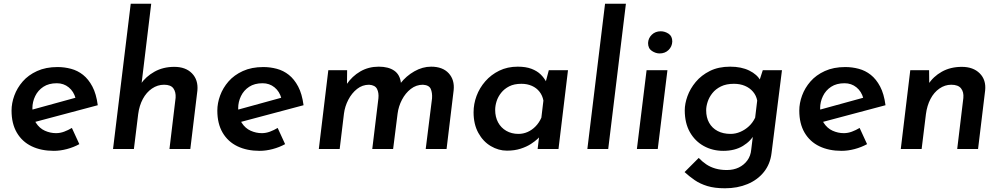

<svg xmlns="http://www.w3.org/2000/svg" viewBox="-20 -800 5375 1031"><path d="M281 -85Q303 -85 324.5 -93Q346 -101 366 -113L406 -26Q375 -9 339 0.5Q303 10 269 10Q201 10 150 -14.5Q99 -39 70.5 -87.5Q42 -136 42 -206Q42 -246 57 -287Q72 -328 102 -362.5Q132 -397 179 -418.5Q226 -440 289 -440Q326 -440 361.5 -430.5Q397 -421 426 -398Q455 -375 476 -335.5Q497 -296 505 -235L152 -141L134 -206L425 -286L386 -272Q376 -309 349 -331Q322 -353 285 -353Q242 -353 213 -334Q184 -315 169 -284Q154 -253 154 -219Q154 -170 173 -140.5Q192 -111 221 -98Q250 -85 281 -85Z M735 -348Q763 -389 809.5 -415Q856 -441 916 -441Q977 -441 1011 -406Q1045 -371 1040 -314L1002 0H890L923 -275Q925 -306 911 -325.5Q897 -345 861 -345Q826 -345 796 -324.5Q766 -304 747 -268.5Q728 -233 722 -187L699 0H587L682 -780H792L737 -325Z M1386 -85Q1408 -85 1429.5 -93Q1451 -101 1471 -113L1511 -26Q1480 -9 1444 0.5Q1408 10 1374 10Q1306 10 1255 -14.5Q1204 -39 1175.5 -87.5Q1147 -136 1147 -206Q1147 -246 1162 -287Q1177 -328 1207 -362.5Q1237 -397 1284 -418.5Q1331 -440 1394 -440Q1431 -440 1466.5 -430.5Q1502 -421 1531 -398Q1560 -375 1581 -335.5Q1602 -296 1610 -235L1257 -141L1239 -206L1530 -286L1491 -272Q1481 -309 1454 -331Q1427 -353 1390 -353Q1347 -353 1318 -334Q1289 -315 1274 -284Q1259 -253 1259 -219Q1259 -170 1278 -140.5Q1297 -111 1326 -98Q1355 -85 1386 -85Z M1844 -423 1843 -332 1841 -347Q1871 -391 1915 -416.5Q1959 -442 2014 -442Q2066 -442 2097 -420.5Q2128 -399 2133 -354L2130 -352Q2161 -392 2205 -417Q2249 -442 2295 -442Q2357 -442 2389.5 -406.5Q2422 -371 2416 -315L2378 0H2266L2300 -272Q2302 -302 2293 -322.5Q2284 -343 2251 -345Q2215 -345 2186 -322.5Q2157 -300 2138.5 -264.5Q2120 -229 2115 -190L2091 0H1979L2012 -272Q2015 -302 2004.5 -322.5Q1994 -343 1962 -345Q1926 -345 1897.5 -322.5Q1869 -300 1850.5 -264.5Q1832 -229 1827 -190L1804 0H1692L1743 -423Z M2702 9Q2657 9 2615.5 -15.5Q2574 -40 2548.5 -86.5Q2523 -133 2523 -197Q2523 -242 2539 -285Q2555 -328 2586 -363.5Q2617 -399 2661 -420.5Q2705 -442 2760 -442Q2804 -442 2834 -430.5Q2864 -419 2883 -400.5Q2902 -382 2914 -359L2905 -340L2927 -423H3030L2979 0H2867L2879 -101L2886 -74Q2882 -69 2868 -55.5Q2854 -42 2831 -27Q2808 -12 2775.5 -1.5Q2743 9 2702 9ZM2764 -81Q2790 -81 2813.5 -91.5Q2837 -102 2856 -121.5Q2875 -141 2887 -168L2898 -260Q2893 -287 2877 -307.5Q2861 -328 2836 -339Q2811 -350 2780 -350Q2741 -350 2714.5 -336.5Q2688 -323 2671 -301.5Q2654 -280 2646.5 -256Q2639 -232 2639 -210Q2639 -172 2654.5 -143Q2670 -114 2698.5 -97.5Q2727 -81 2764 -81Z M3229 -780H3341L3246 0H3134Z M3452 -423H3564L3512 0H3400ZM3460 -569Q3461 -595 3480 -613.5Q3499 -632 3528 -632Q3550 -632 3570 -619Q3590 -606 3590 -577Q3589 -550 3570 -531.5Q3551 -513 3522 -513Q3501 -513 3480.5 -526.5Q3460 -540 3460 -569Z M3873 211Q3817 211 3778 199Q3739 187 3710 167Q3681 147 3656 124L3732 48Q3751 68 3772.5 82.5Q3794 97 3821.5 105Q3849 113 3883 113Q3919 113 3947 99.5Q3975 86 3993 61.5Q4011 37 4014 3L4027 -103L4033 -83Q4013 -43 3969.5 -16.5Q3926 10 3864 10Q3806 10 3759 -16Q3712 -42 3684.5 -90.5Q3657 -139 3657 -208Q3657 -243 3671.5 -283.5Q3686 -324 3716 -360Q3746 -396 3792 -419Q3838 -442 3901 -442Q3961 -442 4003.5 -421Q4046 -400 4063 -368L4052 -349L4076 -423H4179L4123 22Q4116 81 4082 123.5Q4048 166 3994 188.5Q3940 211 3873 211ZM3921 -350Q3880 -350 3851.5 -336Q3823 -322 3805.5 -300Q3788 -278 3780 -253.5Q3772 -229 3772 -208Q3772 -169 3788 -140.5Q3804 -112 3833.5 -96.5Q3863 -81 3903 -81Q3930 -81 3955.5 -92Q3981 -103 4001.5 -122Q4022 -141 4035 -168L4046 -260Q4041 -287 4023.5 -307.5Q4006 -328 3980 -339Q3954 -350 3921 -350Z M4511 -85Q4533 -85 4554.5 -93Q4576 -101 4596 -113L4636 -26Q4605 -9 4569 0.5Q4533 10 4499 10Q4431 10 4380 -14.5Q4329 -39 4300.5 -87.5Q4272 -136 4272 -206Q4272 -246 4287 -287Q4302 -328 4332 -362.5Q4362 -397 4409 -418.5Q4456 -440 4519 -440Q4556 -440 4591.5 -430.5Q4627 -421 4656 -398Q4685 -375 4706 -335.5Q4727 -296 4735 -235L4382 -141L4364 -206L4655 -286L4616 -272Q4606 -309 4579 -331Q4552 -353 4515 -353Q4472 -353 4443 -334Q4414 -315 4399 -284Q4384 -253 4384 -219Q4384 -170 4403 -140.5Q4422 -111 4451 -98Q4480 -85 4511 -85Z M4969 -423 4970 -332 4964 -346Q4991 -389 5037.5 -415Q5084 -441 5145 -441Q5206 -441 5241 -406Q5276 -371 5270 -314L5232 0H5120L5153 -274Q5156 -306 5140.5 -325.5Q5125 -345 5088 -345Q5054 -345 5024.5 -324.5Q4995 -304 4976.5 -268.5Q4958 -233 4952 -187L4929 0H4817L4868 -423Z"/></svg>

Font: Josefin Sans Thin SemiBold
Style: Italic
Weight: 600
Italic angle: -7°
Version: Version 2.000